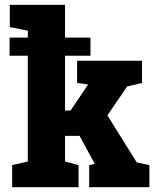

<svg xmlns="http://www.w3.org/2000/svg" viewBox="-20 -782 660 802"><path d="M30.8 0V-92.3L96.2 -107.4V-549.3H20V-625H96.2V-653.8L21 -668.9V-761.7H251.5V-625H357.9V-549.3H251.5V-320.3H274.9L345.7 -425.8L347.7 -429.2L302.2 -435.5V-528.3H573.2V-435.5L511.2 -420.9L428.7 -300.3L551.3 -103.5L604 -92.3V0H352.5V-92.3L373 -96.7L376 -97.2L312.5 -214.4H251.5V-107.4L308.1 -92.3V0Z"/></svg>

Font: Roboto Slab ExtraBold
Style: Regular
Weight: 800
Designer: Google
Version: Version 2.001; ttfautohint (v1.8.3)